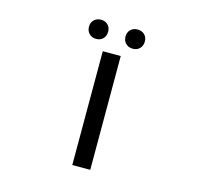

<svg xmlns="http://www.w3.org/2000/svg" viewBox="-127 -1062 1254 1200"><g transform="rotate(15 500.0 -462.0)"><path d="M442.4 0V-736.3H558.6V0ZM426.3 -817.4Q409.2 -799.8 381.8 -799.8Q354.5 -799.8 336.9 -817.4Q319.3 -835 319.3 -862.3Q319.3 -889.6 336.9 -906.7Q354.5 -923.8 381.8 -923.8Q409.2 -923.8 426.3 -906.7Q443.4 -889.6 443.4 -862.3Q443.4 -835 426.3 -817.4ZM619.1 -799.8Q590.8 -799.8 573.2 -817.4Q555.7 -835 555.7 -862.3Q555.7 -889.6 573.2 -906.7Q590.8 -923.8 619.1 -923.8Q646.5 -923.8 663.6 -906.7Q680.7 -889.6 680.7 -862.3Q680.7 -835 663.6 -817.4Q646.5 -799.8 619.1 -799.8Z"/></g></svg>

Font: GenEi Gothic M SemiBold
Style: Regular
Weight: 500
Designer: o_tamon (Modified); [Source Han Sans]
Ryoko NISHIZUKA  (kana & ideographs); Paul D. Hunt (Latin, Greek & Cyrillic); Wenl
Version: Version 1.1a;Original Version 1.004